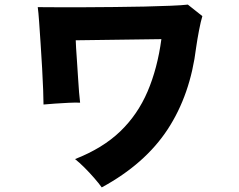

<svg xmlns="http://www.w3.org/2000/svg" viewBox="-20 -765 1040 834"><path d="M422 49Q409 31 389 8Q369 -15 347 -37Q325 -59 306 -74Q426 -121 502 -194Q578 -267 621 -367.5Q664 -468 681 -595L309 -590Q309 -582 310.5 -557Q312 -532 314.5 -497.5Q317 -463 319 -428Q321 -393 323.5 -363.5Q326 -334 328 -319Q308 -320 278 -318.5Q248 -317 219 -315Q190 -313 169 -311Q169 -332 167.5 -374Q166 -416 163 -468.5Q160 -521 156.5 -574Q153 -627 150 -669.5Q147 -712 144 -734Q175 -734 227.5 -733.5Q280 -733 344.5 -733.5Q409 -734 477 -734.5Q545 -735 608 -736.5Q671 -738 720.5 -740Q770 -742 796 -745Q805 -738 825.5 -721.5Q846 -705 859 -695Q852 -672 844.5 -633Q837 -594 832 -559Q807 -354 708.5 -203.5Q610 -53 422 49Z"/></svg>

Font: Zen Kaku Gothic Antique Black
Style: Regular
Weight: 900
Designer: Yoshimichi Ohira
Foundry: Positype
Version: Version 1.001